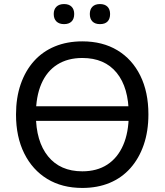

<svg xmlns="http://www.w3.org/2000/svg" viewBox="-20 -918 812 947"><path d="M114 -322V-394H662V-322ZM386 9Q286 9 213 -35.5Q140 -80 99.5 -161.5Q59 -243 59 -353Q59 -436 82 -502.5Q105 -569 147.5 -616.5Q190 -664 250.5 -689Q311 -714 386 -714Q486 -714 559 -670Q632 -626 672 -545Q712 -464 712 -354Q712 -271 689 -204Q666 -137 623.5 -89Q581 -41 521 -16Q461 9 386 9ZM386 -73Q458 -73 509 -106Q560 -139 587.5 -202Q615 -265 615 -353Q615 -486 555.5 -559Q496 -632 386 -632Q314 -632 262.5 -599.5Q211 -567 184 -504.5Q157 -442 157 -353Q157 -221 217 -147Q277 -73 386 -73ZM473 -799Q449 -799 436 -812Q423 -825 423 -849Q423 -872 436 -885Q449 -898 473 -898Q497 -898 510 -885Q523 -872 523 -849Q523 -825 510.5 -812Q498 -799 473 -799ZM296 -799Q272 -799 258.5 -812Q245 -825 245 -849Q245 -872 258.5 -885Q272 -898 296 -898Q320 -898 333 -885Q346 -872 346 -849Q346 -825 333 -812Q320 -799 296 -799Z"/></svg>

Font: Nunito Medium
Style: Regular
Weight: 500
Designer: Vernon Adams
Foundry: Vernon Adams
Version: Version 3.602